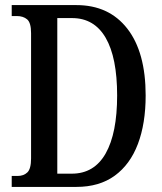

<svg xmlns="http://www.w3.org/2000/svg" viewBox="-20 -734 636 754"><path d="M26 0V-43H49Q73 -43 87.5 -57Q102 -71 102 -112V-604Q102 -645 86.5 -658Q71 -671 46 -671H26V-714H280Q408 -714 480 -621.5Q552 -529 552 -359Q552 -249 521.5 -168.5Q491 -88 430.5 -44Q370 0 280 0ZM262 -52Q350 -52 395 -131.5Q440 -211 440 -359Q440 -508 395 -585.5Q350 -663 263 -663H205V-52Z"/></svg>

Font: Noto Serif Tamil ExtraCondensed Medium
Style: Regular
Weight: 500
Width: 2
Designer: Indian Type Foundry, Tom Grace, and the Monotype Design Team
Foundry: Monotype Imaging Inc.
Version: Version 2.004; ttfautohint (v1.8.4.7-5d5b)